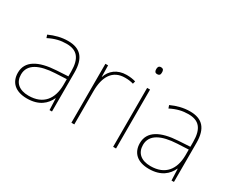

<svg xmlns="http://www.w3.org/2000/svg" viewBox="-103 -1100 1809 1490"><g transform="rotate(30 802.0 -355.5)"><path d="M264 -537C205 -537 150 -522 97 -498L106 -472C163 -501 211 -512 264 -512C357 -512 402 -463 402 -343V-300L299 -294C142 -285 48 -234 48 -129C48 -45 102 10 208 10C316 10 372 -42 400 -103H402L406 0H428V-350C428 -480 373 -537 264 -537ZM301 -270 402 -275V-220C400 -99 341 -15 208 -15C123 -15 76 -58 76 -129C76 -222 165 -263 301 -270Z M789 -536C704 -536 649 -488 630 -427H628L626 -528H602V0H628V-297C628 -428 678 -511 789 -511C819 -511 839 -508 864 -501L870 -525C846 -532 821 -536 789 -536Z M989 -721C969 -721 964 -706 964 -690C964 -673 969 -659 989 -659C1013 -659 1016 -673 1016 -690C1016 -706 1013 -721 989 -721ZM1002 -528H976V0H1002Z M1357 -537C1298 -537 1243 -522 1190 -498L1199 -472C1256 -501 1304 -512 1357 -512C1450 -512 1495 -463 1495 -343V-300L1392 -294C1235 -285 1141 -234 1141 -129C1141 -45 1195 10 1301 10C1409 10 1465 -42 1493 -103H1495L1499 0H1521V-350C1521 -480 1466 -537 1357 -537ZM1394 -270 1495 -275V-220C1493 -99 1434 -15 1301 -15C1216 -15 1169 -58 1169 -129C1169 -222 1258 -263 1394 -270Z"/></g></svg>

Font: Noto Sans Georgian Thin
Style: Regular
Weight: 100
Designer: Monotype Design Team, Akaki Razmadze
Foundry: Google LLC
Version: Version 2.005